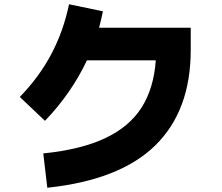

<svg xmlns="http://www.w3.org/2000/svg" viewBox="-20 -821 1040 901"><path d="M202 60 183 -101Q360 -119 473.5 -172.5Q587 -226 644.5 -316.5Q702 -407 711 -538H388Q315 -383 191 -254L73 -366Q165 -461 221.5 -568.5Q278 -676 304 -801L463 -768Q455 -729 445 -691H875V-586Q875 -302 709 -139Q543 24 202 60Z"/></svg>

Font: Murecho ExtraBold
Style: Regular
Weight: 800
Designer: Neil Summerour
Foundry: Positype
Version: Version 1.010; ttfautohint (v1.8.3)